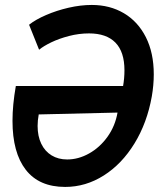

<svg xmlns="http://www.w3.org/2000/svg" viewBox="-20 -750 642 776"><path d="M601.5 -449.5Q601.5 -406 593.5 -360Q574.5 -253.5 523.5 -170.2Q472.5 -87 399.5 -40.8Q326.5 5.5 243.5 5.5Q138 5.5 84.2 -63.8Q30.5 -133 30.5 -261.5Q30.5 -326 44 -402.5H477.5Q483 -434 483 -466Q483 -540.5 446.5 -577.8Q410 -615 340 -615Q299 -615 258.8 -604.5Q218.5 -594 187 -578.8Q155.5 -563.5 138 -549L97.5 -650Q124 -671 166.2 -689.2Q208.5 -707.5 257.2 -718.8Q306 -730 351 -730Q424 -730 480.8 -696.5Q537.5 -663 569.5 -599.8Q601.5 -536.5 601.5 -449.5ZM132 -241Q132 -199.5 146.8 -169Q161.5 -138.5 188.5 -122Q215.5 -105.5 251.5 -105.5Q297 -105.5 340.2 -129.8Q383.5 -154 414.5 -197.2Q445.5 -240.5 455 -295L136.5 -287.5Q132 -263 132 -241Z"/></svg>

Font: JuliaMono MediumItalic
Style: Regular
Weight: 500
Italic angle: -9°
Monospace: yes
Designer: cormullion
Foundry: corm
Version: Version 0.049; ttfautohint (v1.8.4)